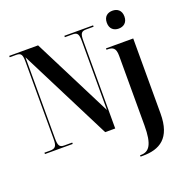

<svg xmlns="http://www.w3.org/2000/svg" viewBox="-169 -917 1268 1312"><g transform="rotate(-20 465.0 -261.5)"><path d="M790 -633C824 -633 854 -653 854 -698C854 -744 824 -763 790 -763C755 -763 726 -744 726 -698C726 -653 755 -633 790 -633ZM22 0H224V-10H167C132 -10 123 -24 123 -79V-667L460 0H533V-635C533 -690 542 -704 578 -704H632V-714H423V-704H479C514 -704 523 -691 523 -638V-138L232 -714H22V-704H68C104 -704 113 -691 113 -638V-79C113 -24 102 -10 62 -10H22ZM630 240H647C769 240 859 190 859 10V-536H661V-526H666C705 -526 728 -517 728 -458V49C728 188 696 230 636 230H630Z"/></g></svg>

Font: Noto Serif Display ExtraCondensed
Style: Bold
Weight: 700
Width: 2
Designer: Monotype Design Team
Foundry: Monotype Imaging Inc.
Version: Version 2.009